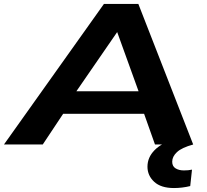

<svg xmlns="http://www.w3.org/2000/svg" viewBox="-57 -730 1048 970"><path d="M-37 0 468 -710H642L919 0H726L671 -155H262L159 0ZM329 -269H643L535 -568ZM823 -25 919 0Q861 16 837 38.5Q813 61 813 87Q813 110 830 120.5Q847 131 872 131Q885 131 894 130Q903 129 913 127L904 210Q884 215 863 217.5Q842 220 822 220Q756 220 722 188.5Q688 157 688 112Q688 65 724 28.5Q760 -8 823 -25Z"/></svg>

Font: Georama Extra Expanded SemiBold
Style: Italic
Weight: 600
Width: 8
Italic angle: -9°
Designer: Jean-Baptiste Levee
Foundry: Production Type
Version: Version 1.000